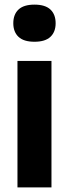

<svg xmlns="http://www.w3.org/2000/svg" viewBox="-20 -810 298 830"><path d="M55.5 0V-546.5H202.5V0ZM129 -629.5Q82.5 -629.5 60 -650.8Q37.5 -672 37.5 -709.5Q37.5 -747.5 60 -768.8Q82.5 -790 129 -790Q175.5 -790 198 -768.8Q220.5 -747.5 220.5 -709.5Q220.5 -672 198 -650.8Q175.5 -629.5 129 -629.5Z"/></svg>

Font: Encode Sans Semi Condensed
Style: Bold
Weight: 700
Width: 4
Designer: Multiple Designers
Foundry: Impallari Type
Version: Version 3.000; ttfautohint (v1.8.3) -l 8 -r 50 -G 200 -x 14 